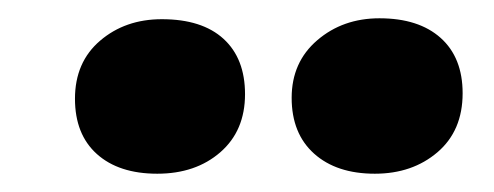

<svg xmlns="http://www.w3.org/2000/svg" viewBox="-20 -796 540 210"><path d="M299 -689Q299 -728 327 -752Q355 -776 395 -776Q438 -776 462 -754.5Q486 -733 486 -694Q486 -653 458.5 -629.5Q431 -606 390 -606Q348 -606 323.5 -628Q299 -650 299 -689ZM62 -688Q62 -728 89.5 -751.5Q117 -775 157 -775Q201 -775 224.5 -753.5Q248 -732 248 -693Q248 -653 221 -629.5Q194 -606 152 -606Q110 -606 86 -627.5Q62 -649 62 -688Z"/></svg>

Font: Literata 12pt ExtraBold
Style: Italic
Weight: 800
Italic angle: -2°
Designer: Latin by Veronika Burian and Jose Scaglione. Greek by Irene Vlachou. Cyrillic by Vera Evstafieva
Foundry: TypeTogether
Version: Version 3.002